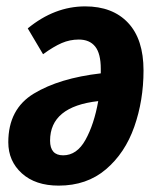

<svg xmlns="http://www.w3.org/2000/svg" viewBox="-20 -566 494 602"><path d="M430 -345Q430 -251 401 -168.5Q372 -86 312 -35Q252 16 164 16Q91 16 48.5 -22.5Q6 -61 6 -120Q6 -224 86 -272.5Q166 -321 296 -336V-350Q296 -398 278.5 -420Q261 -442 227 -442Q199 -442 173.5 -431Q148 -420 115 -396L67 -477Q151 -546 247 -546Q333 -546 381.5 -494.5Q430 -443 430 -345ZM288 -249Q137 -232 137 -125Q137 -79 178 -79Q221 -79 248 -127.5Q275 -176 288 -249Z"/></svg>

Font: Fira Sans Extra Condensed SemiBold
Style: Italic
Weight: 600
Width: 3
Italic angle: -8°
Designer: Carrois Corporate & Edenspiekermann AG
Foundry: Carrois Corporate GbR & Edenspiekermann AG
Version: Version 4.203